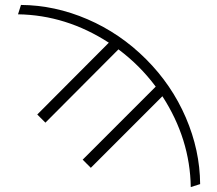

<svg xmlns="http://www.w3.org/2000/svg" viewBox="-20 -540 879 778"><path d="M638 -150 348 140 315 107 611 -189Q578 -233 541 -270Q504 -307 460 -340L164 -43L131 -76L421 -367Q248 -479 53 -482L65 -520Q202 -519 334.5 -462Q467 -405 572 -300Q676 -196 733 -63.5Q790 69 791 206L753 218Q750 23 638 -150Z"/></svg>

Font: Mplus 1p Light
Style: Regular
Weight: 300
Version: Version 1.061